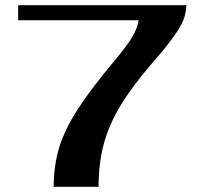

<svg xmlns="http://www.w3.org/2000/svg" viewBox="-20 -720 788 740"><path d="M423 -488Q470 -544 490.5 -579Q511 -614 514 -642H50V-700H698Q698 -671 687 -643.5Q676 -616 648 -577Q620 -538 565 -475Q487 -384 443 -310.5Q399 -237 379.5 -163.5Q360 -90 360 0H187Q187 -83 208.5 -152.5Q230 -222 280 -299.5Q330 -377 423 -488Z"/></svg>

Font: Fahkwang
Style: Bold
Weight: 700
Designer: Suppakit Chalermlarp | Katatrad Co.,Ltd.
Foundry: Cadson Demak Co.,Ltd.
Version: Version 1.000; ttfautohint (v1.6)